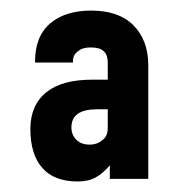

<svg xmlns="http://www.w3.org/2000/svg" viewBox="-20 -766 347 361"><path d="M258.8 -643.6V-429.7H186.5V-455.1Q172.9 -439.5 160.2 -432.6Q146.5 -424.8 126 -424.8Q82 -424.8 59.6 -450.2Q37.1 -475.6 37.1 -523.4Q37.1 -568.4 67.4 -592.8Q96.7 -616.2 153.3 -616.2H182.6V-648.4Q182.6 -662.1 175.8 -668.9Q168.9 -676.8 150.4 -676.8Q134.8 -676.8 127 -669.9Q117.2 -663.1 117.2 -651.4V-648.4H45.9V-650.4Q45.9 -698.2 75.2 -722.7Q103.5 -746.1 151.4 -746.1Q203.1 -746.1 230.5 -718.8Q258.8 -690.4 258.8 -643.6ZM182.6 -525.4V-560.5H162.1Q114.3 -560.5 114.3 -526.4Q114.3 -512.7 123 -503.9Q131.8 -494.1 148.4 -494.1Q163.1 -494.1 172.9 -502.9Q182.6 -509.8 182.6 -525.4Z"/></svg>

Font: Dinish Condensed
Style: Bold
Weight: 700
Width: 3
Designer: Bert Driehuis
Foundry: Playbeing
Version: Version 3.006; git-39231f3c-release